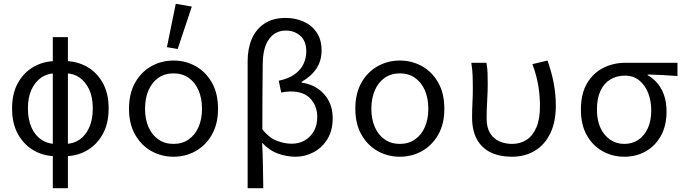

<svg xmlns="http://www.w3.org/2000/svg" viewBox="-20 -819 3640 1018"><path d="M274 9Q213 9 160.5 -20.5Q108 -50 76 -106.5Q44 -163 44 -244Q44 -325 76 -381Q108 -437 160.5 -466Q213 -495 274 -495L271 -430Q231 -430 198.5 -407.5Q166 -385 147 -344Q128 -303 128 -244Q128 -185 147 -143Q166 -101 198.5 -79Q231 -57 271 -56ZM326 9 329 -56Q370 -57 402 -79Q434 -101 453 -143Q472 -185 472 -244Q472 -303 453 -344Q434 -385 402 -407.5Q370 -430 329 -430L326 -495Q387 -495 439.5 -466Q492 -437 524 -381Q556 -325 556 -244Q556 -163 524 -106.5Q492 -50 439.5 -20.5Q387 9 326 9ZM260 179V-622H340V179Z M900 12Q836 12 782.5 -18Q729 -48 696.5 -105Q664 -162 664 -242Q664 -324 696.5 -381Q729 -438 782.5 -468Q836 -498 900 -498Q964 -498 1017.5 -468Q1071 -438 1103.5 -381Q1136 -324 1136 -242Q1136 -162 1103.5 -105Q1071 -48 1017.5 -18Q964 12 900 12ZM900 -56Q946 -56 980 -79.5Q1014 -103 1032.5 -145Q1051 -187 1051 -242Q1051 -298 1032.5 -340.5Q1014 -383 980 -406.5Q946 -430 900 -430Q854 -430 820 -406.5Q786 -383 767.5 -340.5Q749 -298 749 -242Q749 -187 767.5 -145Q786 -103 820 -79.5Q854 -56 900 -56ZM922 -559 865 -569 912 -799 997 -784Z M1293 179V-495Q1293 -561 1315 -612.5Q1337 -664 1382 -694Q1427 -724 1495 -724Q1544 -724 1587.5 -705.5Q1631 -687 1658 -648.5Q1685 -610 1685 -551Q1685 -497 1658 -456Q1631 -415 1579 -385V-381Q1629 -374 1666 -348.5Q1703 -323 1723.5 -283.5Q1744 -244 1744 -193Q1744 -127 1716 -81.5Q1688 -36 1643 -12Q1598 12 1547 12Q1501 12 1454.5 -4.5Q1408 -21 1370 -62Q1373 -1 1374 58Q1375 117 1376 179ZM1527 -57Q1565 -57 1595 -74Q1625 -91 1643.5 -122.5Q1662 -154 1662 -198Q1662 -256 1627 -295Q1592 -334 1521 -334Q1495 -334 1471 -328L1458 -391Q1511 -402 1543.5 -426Q1576 -450 1590 -481.5Q1604 -513 1604 -545Q1604 -602 1572 -629.5Q1540 -657 1496 -657Q1440 -657 1407 -612.5Q1374 -568 1373 -480Q1372 -392 1371.5 -306Q1371 -220 1371 -133Q1407 -88 1448 -72.5Q1489 -57 1527 -57Z M2100 12Q2036 12 1982.5 -18Q1929 -48 1896.5 -105Q1864 -162 1864 -242Q1864 -324 1896.5 -381Q1929 -438 1982.5 -468Q2036 -498 2100 -498Q2164 -498 2217.5 -468Q2271 -438 2303.5 -381Q2336 -324 2336 -242Q2336 -162 2303.5 -105Q2271 -48 2217.5 -18Q2164 12 2100 12ZM2100 -56Q2146 -56 2180 -79.5Q2214 -103 2232.5 -145Q2251 -187 2251 -242Q2251 -298 2232.5 -340.5Q2214 -383 2180 -406.5Q2146 -430 2100 -430Q2054 -430 2020 -406.5Q1986 -383 1967.5 -340.5Q1949 -298 1949 -242Q1949 -187 1967.5 -145Q1986 -103 2020 -79.5Q2054 -56 2100 -56Z M2694 12Q2629 12 2581.5 -11Q2534 -34 2508.5 -80.5Q2483 -127 2483 -197Q2483 -236 2485 -275Q2487 -314 2487 -353Q2487 -382 2486 -415Q2485 -448 2479 -486H2559Q2564 -461 2565 -433Q2566 -405 2566 -373Q2566 -335 2563 -284.5Q2560 -234 2560 -192Q2560 -143 2578.5 -113Q2597 -83 2628 -69.5Q2659 -56 2695 -56Q2738 -56 2771.5 -77.5Q2805 -99 2824 -143.5Q2843 -188 2843 -257Q2843 -308 2834.5 -362Q2826 -416 2803 -479L2883 -498Q2904 -439 2915.5 -379.5Q2927 -320 2927 -259Q2927 -172 2897.5 -111.5Q2868 -51 2815.5 -19.5Q2763 12 2694 12Z M3290 12Q3228 12 3175.5 -17Q3123 -46 3091.5 -101.5Q3060 -157 3060 -238Q3060 -323 3093 -378Q3126 -433 3179.5 -459.5Q3233 -486 3294 -486H3572V-416Q3530 -419 3493 -421Q3456 -423 3414 -424V-420Q3461 -394 3487.5 -345Q3514 -296 3514 -227Q3514 -152 3484 -98.5Q3454 -45 3403.5 -16.5Q3353 12 3290 12ZM3290 -56Q3333 -56 3365 -78Q3397 -100 3415 -139.5Q3433 -179 3433 -234Q3433 -283 3417 -325Q3401 -367 3369.5 -392.5Q3338 -418 3292 -418Q3250 -418 3216.5 -398Q3183 -378 3164 -338Q3145 -298 3145 -238Q3145 -182 3163.5 -141.5Q3182 -101 3215 -78.5Q3248 -56 3290 -56Z"/></svg>

Font: Source Code Pro
Style: Regular
Weight: 400
Monospace: yes
Designer: Paul D. Hunt, Teo Tuominen
Foundry: Adobe Systems Incorporated
Version: Version 1.018;hotconv 1.0.116;makeotfexe 2.5.65601